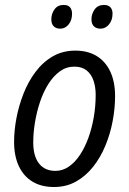

<svg xmlns="http://www.w3.org/2000/svg" viewBox="-20 -749 522 778"><path d="M198.7 8.8Q147.9 8.8 111.8 -12.9Q75.7 -34.7 56.4 -75.7Q37.1 -116.7 37.1 -174.3Q37.1 -219.7 46.6 -270.3Q56.2 -320.8 75.2 -369.4Q94.2 -418 123.8 -457.5Q153.3 -497.1 193.6 -520.5Q233.9 -543.9 285.2 -543.9Q335.9 -543.9 371.8 -522Q407.7 -500 427 -458.7Q446.3 -417.5 446.3 -359.4Q446.3 -310.1 436.5 -258.3Q426.8 -206.5 407 -158.7Q387.2 -110.8 357.4 -73.2Q327.6 -35.6 288.1 -13.4Q248.5 8.8 198.7 8.8ZM204.6 -56.6Q233.9 -56.6 259 -74Q284.2 -91.3 304.2 -121.6Q324.2 -151.9 338.4 -191.2Q352.5 -230.5 360.1 -274.9Q367.7 -319.3 367.7 -364.7Q367.7 -396.5 358.9 -422.4Q350.1 -448.2 331.1 -463.6Q312 -479 281.2 -479Q249 -479 222.7 -460Q196.3 -440.9 176 -408.7Q155.8 -376.5 142.3 -336.4Q128.9 -296.4 121.8 -253.7Q114.7 -210.9 114.7 -171.9Q114.7 -116.7 137.9 -86.7Q161.1 -56.6 204.6 -56.6ZM387.2 -632.8Q370.6 -632.8 360.6 -642.3Q350.6 -651.9 350.6 -670.4Q350.6 -693.4 363.8 -711.2Q377 -729 401.4 -729Q418.5 -729 427.2 -719.7Q436 -710.4 436 -693.8Q436 -667 421.6 -649.9Q407.2 -632.8 387.2 -632.8ZM224.1 -632.8Q207.5 -632.8 197.8 -642.3Q188 -651.9 188 -670.4Q188 -693.4 200.9 -711.2Q213.9 -729 237.8 -729Q249.5 -729 256.8 -724.9Q264.2 -720.7 268.1 -712.9Q272 -705.1 272 -693.8Q272 -667 258.1 -649.9Q244.1 -632.8 224.1 -632.8Z"/></svg>

Font: Open Sans SemiCondensed
Style: Italic
Weight: 400
Width: 4
Italic angle: -12°
Designer: Monotype Design Team
Foundry: Monotype Imaging Inc.
Version: Version 3.000